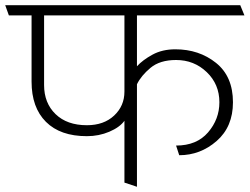

<svg xmlns="http://www.w3.org/2000/svg" viewBox="-31 -700 957 736"><path d="M138 -374Q138 -305 182 -262.5Q226 -220 302 -220Q367 -220 406.5 -257Q446 -294 446 -349V-641H138ZM446 0V-237Q428 -212 388 -195Q348 -178 302 -178Q200 -178 145 -233Q90 -288 90 -387V-641H3L-11 -680H890L906 -641H494V-446Q516 -470 553.5 -490.5Q591 -511 641 -511Q732 -511 797 -459Q862 -407 862 -308Q862 -214 799.5 -159.5Q737 -105 656 -105L644 -142Q723 -142 766.5 -192.5Q810 -243 810 -308Q810 -377 761.5 -423.5Q713 -470 644 -470Q582 -470 546 -440Q510 -410 494 -377V16Z"/></svg>

Font: Palanquin Thin
Style: Regular
Weight: 250
Designer: Pria Ravichandran
Version: Version 1.001